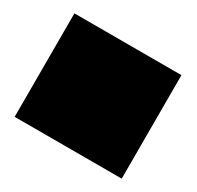

<svg xmlns="http://www.w3.org/2000/svg" viewBox="-78 -378 477 466"><g transform="rotate(30 160.0 -145.0)"><path d="M310 0H10V-290H310Z"/></g></svg>

Font: Badeen Display
Style: Regular
Weight: 400
Version: Version 1.000; ttfautohint (v1.8.4.7-5d5b)